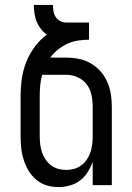

<svg xmlns="http://www.w3.org/2000/svg" viewBox="-20 -755 540 783"><path d="M219 8Q194 8 170.5 1Q147 -6 128 -22Q109 -38 96.5 -59Q84 -80 76.5 -103.5Q69 -127 66.5 -151.5Q64 -176 64 -200V-363Q64 -398 69 -433.5Q74 -469 87 -502Q100 -535 121.5 -564Q143 -593 171 -614Q157 -624 146.5 -637.5Q136 -651 129.5 -667Q123 -683 120.5 -700.5Q118 -718 118 -735H196Q196 -722 198 -709.5Q200 -697 207 -686Q214 -675 225.5 -669Q237 -663 250 -663H343V-593Q320 -593 297.5 -589.5Q275 -586 254.5 -576.5Q234 -567 216 -552.5Q198 -538 185 -520H250Q276 -520 301.5 -515Q327 -510 349.5 -497Q372 -484 389.5 -464.5Q407 -445 417.5 -421Q428 -397 432 -371.5Q436 -346 436 -320V0H358V-95Q350 -73 337.5 -53Q325 -33 306.5 -19Q288 -5 265 1.5Q242 8 219 8ZM250 -62Q267 -62 283 -66.5Q299 -71 312 -81Q325 -91 334.5 -105Q344 -119 349 -134.5Q354 -150 356 -166.5Q358 -183 358 -200V-320Q358 -344 353 -368Q348 -392 333.5 -411Q319 -430 296.5 -440Q274 -450 250 -450H152Q146 -429 144 -407Q142 -385 142 -363V-200Q142 -183 144 -166.5Q146 -150 151 -134.5Q156 -119 165.5 -105Q175 -91 188 -81Q201 -71 217 -66.5Q233 -62 250 -62Z"/></svg>

Font: Huly
Style: Regular
Weight: 400
Designer: Belleve Invis
Foundry: Belleve Invis
Version: Version 33.2.5; ttfautohint (v1.8.4)